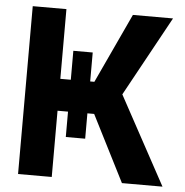

<svg xmlns="http://www.w3.org/2000/svg" viewBox="-52 -778 797 829"><g transform="rotate(5 346.5 -364.0)"><path d="M248 -550.8H332V-177.2H248ZM56.6 0V-727.5H202.6V-425.3H350.1L490.7 -727.5H664.6L475.1 -381.8L682.6 0H506.8L361.3 -287.1H202.6V0Z"/></g></svg>

Font: Inter 28pt
Style: Bold
Weight: 700
Designer: Rasmus Andersson
Foundry: rsms
Version: Version 4.001;git-66647c0bb